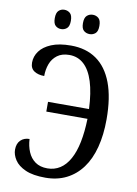

<svg xmlns="http://www.w3.org/2000/svg" viewBox="-99 -974 745 1047"><g transform="rotate(10 273.5 -450.0)"><path d="M329 -803Q310 -803 296.5 -814.5Q283 -826 283 -856Q283 -886 296.5 -898Q310 -910 329 -910Q347 -910 360.5 -898.5Q374 -887 374 -856Q374 -826 360.5 -814.5Q347 -803 329 -803ZM171 -803Q153 -803 140 -814.5Q127 -826 127 -856Q127 -886 140 -898Q153 -910 171 -910Q189 -910 202.5 -898.5Q216 -887 216 -856Q216 -826 202.5 -814.5Q189 -803 171 -803ZM227 10Q158 10 116.5 -8.5Q75 -27 56.5 -55.5Q38 -84 38 -112Q38 -146 57 -164.5Q76 -183 106 -183Q108 -144 121.5 -112Q135 -80 161.5 -61Q188 -42 229 -42Q268 -42 299 -62Q330 -82 351.5 -121Q373 -160 384.5 -216.5Q396 -273 398 -346H170V-400H397Q393 -490 374 -550.5Q355 -611 321.5 -641.5Q288 -672 241 -672Q200 -672 174 -652.5Q148 -633 136.5 -602Q125 -571 125 -535Q91 -535 69 -549.5Q47 -564 47 -596Q47 -630 68 -659Q89 -688 132 -706Q175 -724 241 -724Q324 -724 382 -683.5Q440 -643 470.5 -562.5Q501 -482 501 -361Q501 -275 483 -206Q465 -137 429.5 -89Q394 -41 343 -15.5Q292 10 227 10Z"/></g></svg>

Font: Noto Serif Condensed
Style: Regular
Weight: 400
Width: 3
Designer: Monotype Design Team
Foundry: Monotype Imaging Inc.
Version: Version 2.015